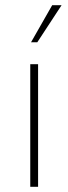

<svg xmlns="http://www.w3.org/2000/svg" viewBox="-20 -716 262 736"><path d="M96 0V-470H126V0ZM99 -554 180 -696H216L123 -554Z"/></svg>

Font: Celebes Thin
Style: Regular
Weight: 250
Designer: Anugrah Pasau
Foundry: Lafontype
Version: Version 1.000; ttfautohint (v1.8.4)